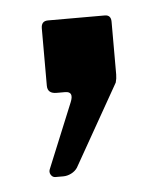

<svg xmlns="http://www.w3.org/2000/svg" viewBox="-33 -159 291 337"><g transform="rotate(-5 112.5 9.5)"><path d="M52 147Q47 147 44 142Q41 137 44 131L90 19Q98 0 82 0H67Q51 0 51 -14V-115Q51 -128 63 -128H163Q174 -128 174 -116V-23Q174 -16 172 -9L91 134Q87 140 80 143.5Q73 147 66 147H52Z"/></g></svg>

Font: Libre Franklin Thin Medium
Style: Regular
Weight: 500
Version: Version 3.000